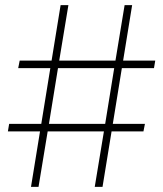

<svg xmlns="http://www.w3.org/2000/svg" viewBox="-20 -727 635 747"><path d="M384.3 -215.8H165.5L129.9 0H100.6L135.7 -215.8H10.7L15.6 -245.1H140.6L175.8 -461.9H50.8L56.6 -491.2H180.7L215.8 -707H246.1L210.4 -491.2H429.2L464.8 -707H494.1L459 -491.2H584L579.1 -461.9H454.1L418.9 -245.1H543.9L538.1 -215.8H414.1L378.9 0H348.6ZM389.2 -245.1 424.3 -461.9H205.6L170.4 -245.1Z"/></svg>

Font: Pretendard JP Thin
Style: Regular
Weight: 100
Designer: Base glyphs from Inter by Rasmus Andersson; Hangeul glyphs from Noto Sans CJK(Source Han Sans) by Jang Soo-young and Kan
Foundry: Kil Hyung-jin
Version: Version 1.309